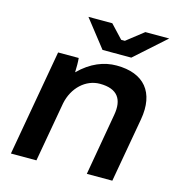

<svg xmlns="http://www.w3.org/2000/svg" viewBox="-107 -814 849 909"><g transform="rotate(15 317.5 -360.0)"><path d="M28 0H153L205 -293C221 -373 281 -428 350 -428C438 -428 467 -381 453 -303L400 0H525L581 -316C605 -453 539 -532 404 -532C343 -532 280 -508 222 -450C223 -475 223 -501 221 -520H120ZM320 -586H461L611 -720H494L411 -655H393L332 -720H215Z"/></g></svg>

Font: Fixel Display SemiBold
Style: Italic
Weight: 600
Italic angle: -10°
Designer: AlfaBravo + MacPaw
Foundry: Kyrylo Tkachov, Marchela Mozhyna, Serhii Makarenko, Maria Weinstein, Zakhar Kryvoshyya
Version: Version 1.210;Glyphs 3.2 (3217)